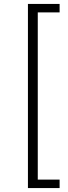

<svg xmlns="http://www.w3.org/2000/svg" viewBox="-20 -762 346 976"><path d="M122 194V-742H283V-699H172V151H283V194Z"/></svg>

Font: Montserrat Thin Light
Style: Regular
Weight: 300
Version: Version 9.000